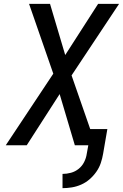

<svg xmlns="http://www.w3.org/2000/svg" viewBox="-20 -755 640 998"><path d="M305 223V149Q327 149 349 143Q371 137 389 122.5Q407 108 417.5 87Q428 66 431 44L439 0H369L290 -266L119 0H10L257 -372L131 -735H240L319 -469L490 -735H599L352 -363L449 -84H538L516 44Q512 68 504 92Q496 116 481 137.5Q466 159 446 176.5Q426 194 402 204.5Q378 215 353.5 219Q329 223 305 223Z"/></svg>

Font: Iosevka Md Ex Obl
Style: Regular
Weight: 500
Width: 7
Italic angle: -9°
Monospace: yes
Designer: Belleve Invis
Foundry: Belleve Invis
Version: Version 32.5.0; ttfautohint (v1.8.4)